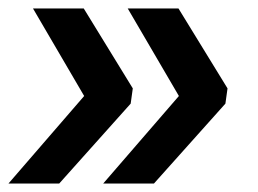

<svg xmlns="http://www.w3.org/2000/svg" viewBox="-21 -485 611 454"><path d="M119 -51 288 -240 293 -276 177 -465H57L178 -258L-1 -51ZM343 -51 512 -240 517 -276 401 -465H281L402 -258L223 -51Z"/></svg>

Font: Brisa Sans Medium
Style: Italic
Weight: 600
Italic angle: -8°
Designer: Dalton Maag Ltd
Foundry: Dalton Maag Ltd
Version: Version 1.101;July 10, 2019;FontCreator 11.5.0.2425 64-bit